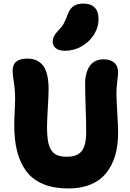

<svg xmlns="http://www.w3.org/2000/svg" viewBox="-20 -999 729 1078"><path d="M345.2 -713.9Q311.5 -713.9 293.7 -728Q275.9 -742.2 275.9 -766.1Q275.9 -795.9 306.2 -826.2Q326.2 -846.2 337.4 -866Q348.6 -885.7 359.9 -918Q373 -951.7 394 -965.3Q415 -979 448.2 -979Q489.3 -979 511.2 -957Q533.2 -935.1 533.2 -892.1Q533.2 -844.7 506.6 -803.2Q480 -761.7 436.5 -737.8Q393.1 -713.9 345.2 -713.9ZM365.2 59.1Q282.7 59.1 223.6 34.9Q164.6 10.7 128.9 -36.1Q93.3 -83 76.7 -147Q60.1 -210.9 60.1 -295.9Q60.1 -325.2 62.5 -374.8Q64.9 -424.3 64.9 -439.9Q64.9 -494.6 57.9 -537.4Q50.8 -580.1 50.8 -599.1Q50.8 -636.2 71.3 -653.1Q91.8 -669.9 132.8 -669.9Q159.7 -669.9 180.4 -661.9Q201.2 -653.8 218 -635.3Q234.9 -616.7 243.9 -582Q252.9 -547.4 252.9 -498Q252.9 -467.8 248.5 -392.8Q244.1 -317.9 244.1 -286.1Q244.1 -234.4 250.5 -201.7Q256.8 -168.9 271.7 -150.6Q286.6 -132.3 306.6 -125.7Q326.7 -119.1 357.9 -119.1Q412.6 -119.1 438.2 -150.1Q463.9 -181.2 463.9 -258.8Q463.9 -313.5 460.9 -395.5Q458 -477.5 458 -527.8Q458 -591.3 484.1 -628.7Q510.3 -666 562 -666Q600.1 -666 621.6 -647Q643.1 -627.9 643.1 -591.8Q643.1 -578.1 638.4 -542.2Q633.8 -506.3 633.8 -474.1Q633.8 -439.9 638.4 -367.7Q643.1 -295.4 643.1 -252Q643.1 -181.6 626.5 -125.5Q609.9 -69.3 576.4 -27.6Q543 14.2 489.3 36.6Q435.5 59.1 365.2 59.1Z"/></svg>

Font: Shantell Sans Bouncy
Style: Regular
Weight: 800
Designer: Stephen Nixon, Anya Danilova, Shantell Martin
Foundry: Arrow Type
Version: Version 1.006;[9816181b4]